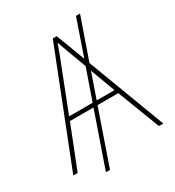

<svg xmlns="http://www.w3.org/2000/svg" viewBox="-197 -876 972 1066"><g transform="rotate(-30 288.5 -342.5)"><path d="M577 0H549L445 -271H312L192 75H166L286 -271H135L28 0H0L282 -716H307L377 -531L456 -760H482L390 -496ZM295 -296 363 -492 325 -594 293 -682 271 -621 260 -593 144 -296ZM435 -296 376 -455 321 -296Z"/></g></svg>

Font: Noto Sans UI Thin
Style: Regular
Weight: 250
Designer: Monotype Design Team
Foundry: Monotype Imaging Inc.
Version: Version 1.001